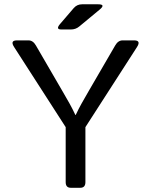

<svg xmlns="http://www.w3.org/2000/svg" viewBox="-20 -892 678 912"><path d="M271 -752Q243.2 -752 265.1 -777.8L330.1 -853.5Q345.7 -871.6 369.6 -871.6H446.3Q483.9 -871.6 453.1 -846.2L356.4 -766.1Q339.4 -752 316.9 -752ZM47.4 -668Q26.4 -700.2 60.5 -700.2H115.2Q136.7 -700.2 150.4 -676.3L274.4 -462.9Q294.9 -427.7 309.6 -401.6Q324.2 -375.5 337.9 -346.2H339.8Q353.5 -375.5 368.2 -401.6Q382.8 -427.7 403.3 -462.9L527.3 -676.3Q541 -700.2 562.5 -700.2H617.2Q651.4 -700.2 630.4 -668L385.7 -288.1V-26.9Q385.7 0 361.3 0H316.4Q292 0 292 -26.9V-288.1Z"/></svg>

Font: Istok Web
Style: Regular
Weight: 400
Designer: Andrey V. Panov
Foundry: Andrey V. Panov
Version: Version 1.0.2g